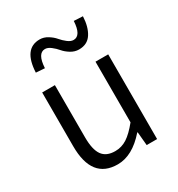

<svg xmlns="http://www.w3.org/2000/svg" viewBox="-190 -924 982 1060"><g transform="rotate(-30 301.0 -394.5)"><path d="M251 12.7Q86.9 12.7 86.9 -197.3V-540H168V-207Q168 -128.9 193.4 -93.3Q218.8 -57.6 275.4 -57.6Q316.4 -57.6 351.1 -80.1Q385.7 -102.5 426.8 -153.3V-540H507.8V0H441.4L433.6 -85.9H430.7Q344.7 12.7 251 12.7ZM382.8 -643.6Q355.5 -643.6 331.1 -658.7Q306.6 -673.8 291.5 -691.9Q276.4 -710 256.8 -725.1Q237.3 -740.2 219.7 -740.2Q171.9 -740.2 167 -648.4L111.3 -652.3Q118.2 -800.8 220.7 -800.8Q247.1 -800.8 271.5 -785.6Q295.9 -770.5 311 -752.4Q326.2 -734.4 345.7 -719.2Q365.2 -704.1 382.8 -704.1Q430.7 -704.1 435.5 -794.9L492.2 -792Q489.3 -725.6 462.9 -684.6Q436.5 -643.6 382.8 -643.6Z"/></g></svg>

Font: Gen Shin Gothic Normal
Style: Regular
Weight: 300
Designer: [Source Han Sans]
Ryoko NISHIZUKA  (kana & ideographs); Paul D. Hunt (Latin, Greek & Cyrillic); Wenlong ZHANG  (bopomofo
Version: Version 1.002.20150607